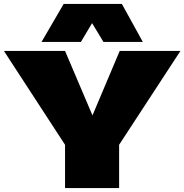

<svg xmlns="http://www.w3.org/2000/svg" viewBox="-26 -960 941 980"><path d="M306 0V-221L-6 -700H306L446 -371L585 -700H895L582 -221V0ZM186 -746 299 -940H596L703 -746H502L444 -842L387 -746Z"/></svg>

Font: Georama Extended Black
Style: Regular
Weight: 900
Width: 7
Designer: Jean-Baptiste Levee
Foundry: Production Type
Version: Version 1.000